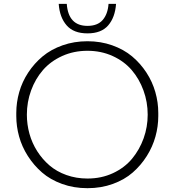

<svg xmlns="http://www.w3.org/2000/svg" viewBox="-20 -964 910 1001"><path d="M286.1 -943.8H328.1Q336.4 -829.1 436 -829.1Q488.8 -829.1 515.4 -859.9Q542 -890.6 545.9 -943.8H585Q580.1 -873.5 544.2 -831.8Q508.3 -790 436 -790Q363.8 -790 327.4 -831.8Q291 -873.5 286.1 -943.8ZM64.9 -358.9V-375Q64.9 -430.2 80.3 -484.1Q95.7 -538.1 127.2 -585.9Q158.7 -633.8 202.4 -670.2Q246.1 -706.5 306.4 -727.8Q366.7 -749 436 -749Q504.9 -749 564.9 -727.8Q625 -706.5 668.5 -670.2Q711.9 -633.8 743.2 -585.9Q774.4 -538.1 789.8 -484.1Q805.2 -430.2 805.2 -375V-358.9Q805.2 -305.2 790.5 -252.2Q775.9 -199.2 745.4 -150.6Q714.8 -102.1 672.1 -64.7Q629.4 -27.3 568.4 -5.1Q507.3 17.1 436 17.1Q364.7 17.1 303.5 -5.1Q242.2 -27.3 199.2 -64.7Q156.2 -102.1 125.2 -150.6Q94.2 -199.2 79.6 -252.2Q64.9 -305.2 64.9 -358.9ZM436 -33.2Q508.8 -33.2 569.1 -61.3Q629.4 -89.4 668.5 -136.5Q707.5 -183.6 728.8 -242.9Q750 -302.2 750 -366.2Q750 -432.1 728 -492.4Q706.1 -552.7 666.7 -598.6Q627.4 -644.5 567.4 -671.9Q507.3 -699.2 436 -699.2Q364.3 -699.2 304 -671.9Q243.7 -644.5 203.9 -598.6Q164.1 -552.7 142.1 -492.4Q120.1 -432.1 120.1 -366.2Q120.1 -315.4 133.5 -266.8Q147 -218.3 173.8 -176Q200.7 -133.8 237.8 -101.8Q274.9 -69.8 326.2 -51.5Q377.4 -33.2 436 -33.2Z"/></svg>

Font: Sora ExtraLight
Style: Regular
Weight: 200
Designer: Jonathan Barnbrook, Julián Moncada
Foundry: Barnbrook Fonts
Version: Version 2.000